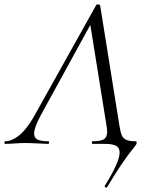

<svg xmlns="http://www.w3.org/2000/svg" viewBox="-58 -658 678 878"><path d="M428 200Q425 200 422.5 197.5Q420 195 421 192Q489 83 489 40Q489 17 472.5 8.5Q456 0 423 0H365Q362 0 362 -6Q362 -12 365 -12Q403 -12 417.5 -21.5Q432 -31 432 -56Q432 -68 429 -84L353 -557L378 -586L129 -132Q98 -74 98 -48Q98 -27 114 -19.5Q130 -12 163 -12Q167 -12 166.5 -6Q166 0 162 0Q151 0 117 -2Q79 -4 58 -4Q37 -4 9 -2Q-19 0 -34 0Q-38 0 -38 -6Q-38 -12 -34 -12Q-5 -12 28 -37.5Q61 -63 96 -123L382 -635Q384 -638 389 -638Q398 -638 400 -633L488 -84Q493 -53 499 -39Q505 -25 519.5 -18.5Q534 -12 563 -12Q567 -12 567 -5Q567 -1 564 4Q561 9 555 16Q504 77 431 199Q430 200 428 200Z"/></svg>

Font: Cormorant Infant
Style: Italic
Weight: 400
Italic angle: -10°
Designer: Christian Thalmann (Catharsis Fonts)
Foundry: Catharsis Fonts
Version: Version 4.000